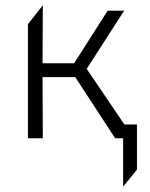

<svg xmlns="http://www.w3.org/2000/svg" viewBox="-20 -520 563 722"><path d="M443 182V-52H495V118ZM413 0 244 -259 385 -480H447L306 -261L483 0ZM85 0V-429L141 -500L140 -282H282V-230H140L141 0Z"/></svg>

Font: Geologica-Sharp
Style: Regular
Weight: 100
Designer: Sindre Bremnes, Frode Helland
Foundry: Monokrom Skriftforlag AS
Version: Version 1.010;gftools[0.9.28]